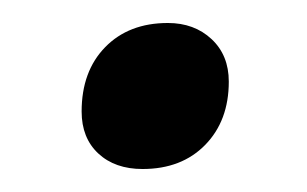

<svg xmlns="http://www.w3.org/2000/svg" viewBox="-20 -340 267 167"><path d="M51 -243Q51 -278 71.5 -299Q92 -320 126 -320Q149 -320 164 -306Q179 -292 179 -269Q179 -235 158.5 -214Q138 -193 104 -193Q80 -193 65.5 -206.5Q51 -220 51 -243Z"/></svg>

Font: Bai Jamjuree Medium
Style: Italic
Weight: 500
Italic angle: -10°
Version: Version 1.000; ttfautohint (v1.6)